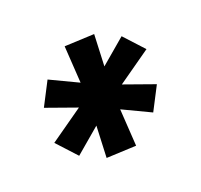

<svg xmlns="http://www.w3.org/2000/svg" viewBox="-112 -734 824 788"><g transform="rotate(-30 300.0 -340.0)"><path d="M325 -90 195 -107 225 -243 102 -171 40 -268 200 -343 75 -414 146 -507 257 -428 275 -590 405 -573 375 -437 498 -509 560 -412 400 -337 525 -266 454 -173 343 -252Z"/></g></svg>

Font: Iosevka SS04 XBd Ex
Style: Italic
Weight: 800
Width: 7
Italic angle: -9°
Monospace: yes
Designer: Belleve Invis
Foundry: Belleve Invis
Version: Version 19.0.0; ttfautohint (v1.8.4)